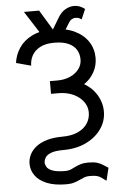

<svg xmlns="http://www.w3.org/2000/svg" viewBox="-68 -910 744 1177"><g transform="rotate(-5 304.0 -321.5)"><path d="M308.1 -705.6 220.2 -705.1 124.5 -854.5H217.8ZM433.6 -864.3Q452.6 -864.3 467.5 -858.2Q482.4 -852.1 491 -845.9Q499.5 -839.8 499.5 -839.8L473.1 -778.3Q473.1 -778.3 462.4 -784.7Q451.7 -791 435.5 -791Q423.3 -791 412.1 -784.2Q400.9 -777.3 393.6 -764.2L357.4 -705.1L277.8 -708L329.6 -794.4Q351.1 -832.5 378.2 -848.4Q405.3 -864.3 433.6 -864.3ZM292.5 9.8Q238.8 9.8 212.6 21.2Q186.5 32.7 178.5 48.3Q170.4 64 170.4 76.2Q170.4 88.4 178.5 103Q186.5 117.7 212.6 128.2Q238.8 138.7 292.5 139.2Q311 139.2 325.7 133.1Q340.3 127 355.5 119.1Q370.6 111.3 389.9 105.5Q409.2 99.6 436.5 99.6Q470.7 99.6 490.7 105.7Q510.7 111.8 525.1 121.3Q539.6 130.9 557.6 142.1L538.6 220.7Q519 206.1 507.1 197.8Q495.1 189.5 480.2 186Q465.3 182.6 436.5 182.6Q418.5 182.6 403.6 188.5Q388.7 194.3 373.5 201.7Q358.4 209 339.1 214.8Q319.8 220.7 292.5 220.7Q219.2 220.7 171.6 200.9Q124 181.2 100.8 148.2Q77.6 115.2 77.6 76.2Q77.6 46.9 90.6 20.3Q103.5 -6.3 130.1 -27.3Q156.7 -48.3 197.3 -60.3Q237.8 -72.3 292.5 -72.3Q348.6 -72.3 387.5 -89.8Q426.3 -107.4 446.5 -137.7Q466.8 -168 466.8 -206.1Q466.8 -234.9 453.4 -259Q439.9 -283.2 416.3 -301.5Q392.6 -319.8 360.8 -329.8Q329.1 -339.8 292.5 -339.8H246.1V-418H292.5Q335.4 -418 369.9 -433.1Q404.3 -448.2 424.6 -474.6Q444.8 -501 444.8 -534.2Q444.8 -567.9 429 -594Q413.1 -620.1 379.6 -635.3Q346.2 -650.4 292.5 -650.4Q239.3 -650.4 205.6 -632.3Q171.9 -614.3 156 -585.2Q140.1 -556.2 140.1 -522.5L48.8 -546.9Q55.2 -596.2 83 -638.4Q110.8 -680.7 162.6 -706.5Q214.4 -732.4 292.5 -732.4Q370.6 -732.4 425.3 -706.1Q480 -679.7 508.8 -635.3Q537.6 -590.8 537.6 -536.1Q537.6 -512.7 532 -490.5Q526.4 -468.3 515.4 -448.5Q504.4 -428.7 489 -411.6Q473.6 -394.5 453.6 -381.3Q478.5 -366.7 498 -347.7Q517.6 -328.6 531.2 -305.9Q544.9 -283.2 552.2 -257.6Q559.6 -231.9 559.6 -204.1Q559.6 -145 525.4 -96.4Q491.2 -47.9 430.9 -19Q370.6 9.8 292.5 9.8Z"/></g></svg>

Font: Giphurs SC
Style: Regular
Weight: 400
Version: Version 0.920